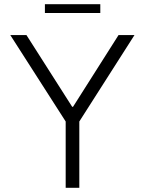

<svg xmlns="http://www.w3.org/2000/svg" viewBox="-20 -895 690 915"><path d="M29 -728 293 -316V0H358V-316L621 -728H545L328 -386H324L106 -728ZM194 -833H458V-875H194Z"/></svg>

Font: Wafeq Light
Style: Regular
Weight: 300
Designer: Rasmus Andersson & Azza Alameddine
Foundry: Google & TypeTogether
Version: Version 3.000;January 28, 2025;FontCreator 15.0.0.3014 64-bi